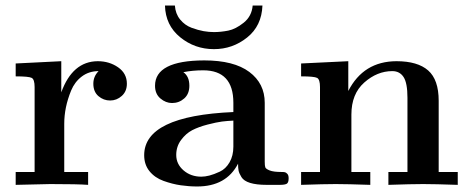

<svg xmlns="http://www.w3.org/2000/svg" viewBox="-20 -673 1709 699"><path d="M37.1 0V-46.9H106V-356Q106 -383.8 95.5 -389.4Q85 -395 37.1 -395V-441.9L203.1 -450.2V-336.9Q244.1 -449.7 335.9 -450.2Q377.9 -450.2 409.9 -428Q441.9 -405.8 441.9 -368.2Q441.9 -340.3 423.3 -323.7Q404.8 -307.1 380.9 -307.1Q356.9 -307.1 338.4 -323Q319.8 -338.9 319.8 -368.2Q319.8 -395 338.9 -414.1Q303.7 -414.1 277.8 -394.5Q252 -375 239 -343.5Q226.1 -312 220 -282Q213.9 -252 213.9 -222.2V-46.9H300.8V0Q264.6 -2.9 163.1 -2.9Q142.1 -2.9 37.1 0Z M504.9 -107.9Q504.9 -251 829.6 -265.1V-298.8Q829.6 -417 719.7 -417Q680.7 -417 647.5 -410.2Q669.4 -395 669.4 -360.8Q669.4 -331.1 650.6 -314.5Q631.8 -297.9 606.4 -297.9Q583.5 -297.9 564 -314.5Q544.4 -331.1 544.4 -360.8Q544.4 -452.6 723.6 -453.1Q831.5 -453.1 887.7 -411.1Q943.8 -369.1 943.8 -298.8V-84Q943.8 -69.8 945.8 -64Q947.8 -58.1 961.7 -52.5Q975.6 -46.9 1004.9 -46.9Q1013.7 -46.9 1017.6 -45.9Q1021.5 -44.9 1026.1 -40Q1030.8 -35.2 1030.8 -23.9Q1030.8 -7.8 1023.7 -3.9Q1016.6 0 998.5 0H950.7Q913.6 0 890.6 -7.1Q867.7 -14.2 859.1 -28.1Q850.6 -42 848.6 -51.5Q846.7 -61 846.7 -77.1Q803.7 5.9 697.8 5.9Q668 5.9 637.7 1.5Q607.4 -2.9 575.4 -14.4Q543.5 -25.9 524.2 -49.8Q504.9 -73.7 504.9 -107.9ZM580.6 -652.8H616.7Q618.7 -623 635.7 -602.1Q652.8 -581.1 677.2 -572Q701.7 -563 721.2 -559.6Q740.7 -556.2 758.8 -556.2Q783.7 -556.2 810.8 -561.5Q837.9 -566.9 867.2 -590.3Q896.5 -613.8 899.9 -652.8H935.5Q932.6 -578.6 879.6 -536.4Q826.7 -494.1 758.8 -494.1Q689 -494.1 635.7 -537.6Q582.5 -581.1 580.6 -652.8ZM621.6 -108.9Q621.6 -75.7 648.2 -52.7Q674.8 -29.8 712.9 -29.8Q726.1 -29.8 742.4 -33.9Q758.8 -38.1 780.3 -48.1Q801.8 -58.1 815.7 -82Q829.6 -106 829.6 -139.2V-233.9Q807.6 -232.9 788.1 -230.5Q768.6 -228 735.6 -219.5Q702.6 -210.9 679.7 -199Q656.7 -187 639.2 -163.3Q621.6 -139.6 621.6 -108.9Z M1076.2 0V-46.9H1145V-356Q1145 -383.8 1134.5 -389.4Q1124 -395 1076.2 -395V-441.9L1248 -450.2V-341.8Q1303.2 -449.7 1423.3 -450.2Q1500.5 -450.2 1538.8 -416.5Q1577.1 -382.8 1577.1 -306.2V-46.9H1646.5V0Q1562.5 -2.9 1520.3 -2.9Q1478 -2.9 1394 0V-46.9H1463.4V-316.9Q1463.4 -371.1 1449.2 -392.6Q1435.1 -414.1 1408.2 -414.1Q1353 -414.1 1306.2 -372.6Q1259.3 -331.1 1259.3 -255.9V-46.9H1328.1V0Q1244.1 -2.9 1202.1 -2.9Q1160.2 -2.9 1076.2 0Z"/></svg>

Font: CMU Serif
Style: Bold
Weight: 700
Version: Version 0.7.0